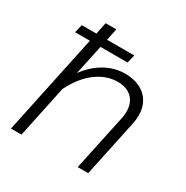

<svg xmlns="http://www.w3.org/2000/svg" viewBox="-167 -873 984 1014"><g transform="rotate(30 325.0 -366.0)"><path d="M519 -383Q519 -435 488 -465.5Q457 -496 401 -496Q333 -496 271.5 -450.5Q210 -405 166 -317L99 0H35L164 -610H74L86 -660H175L190 -732H255L240 -660H406L394 -610H229L190 -428Q234 -488 292 -520.5Q350 -553 414 -553Q466 -553 504.5 -534Q543 -515 564 -480Q585 -445 585 -397Q585 -371 579 -344L506 0H442L515 -343Q519 -362 519 -383Z"/></g></svg>

Font: Azeret Mono Light
Style: Italic
Weight: 300
Italic angle: -12°
Designer: Martin Vácha
Foundry: Displaay
Version: Version 1.000; Glyphs 3.0.3, build 3074